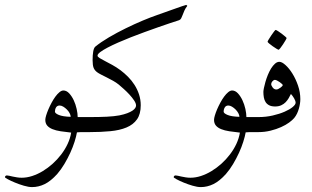

<svg xmlns="http://www.w3.org/2000/svg" viewBox="-72 -536 1266 779"><path d="M267.1 0Q261.7 0 257.1 0Q252.4 0 248.5 0.5Q244.1 1 240.2 1Q237.3 17.6 230.5 39.3Q223.6 61 213.1 84Q202.6 106.9 189.2 129.4Q175.8 151.9 160.2 169.9Q134.3 198.7 109.4 210.9Q84.5 223.1 58.1 223.1Q43.9 223.1 24.9 217.5Q5.9 211.9 -11.2 204.8Q-28.3 197.8 -40 191.4Q-51.8 185.1 -51.8 183.1Q-51.8 180.2 -49.8 178Q-47.9 175.8 -43.9 175.8Q-40.5 175.8 -34.4 177.2Q-28.3 178.7 -20.3 180.4Q-12.2 182.1 -2.9 183.6Q6.3 185.1 16.1 185.1Q37.1 185.1 58.8 178Q80.6 170.9 101.6 158.2Q122.6 145.5 141.6 128.4Q160.6 111.3 176.3 90.8Q191.9 70.3 202.4 47.9Q212.9 25.4 216.8 2Q193.4 -0.5 174.1 -3.4Q154.8 -6.3 140.9 -12Q127 -17.6 119.4 -26.6Q111.8 -35.6 111.8 -49.8Q111.8 -56.2 115.2 -67.6Q118.7 -79.1 124.3 -92.3Q129.9 -105.5 137.2 -119.1Q144.5 -132.8 152.6 -143.8Q160.6 -154.8 169.2 -161.9Q177.7 -168.9 185.1 -168.9Q197.8 -168.9 208.5 -157.5Q219.2 -146 227.1 -129.4Q234.9 -112.8 239 -94Q243.2 -75.2 243.2 -61H267.1H286.1Q304.7 -61 313.7 -51.5Q322.8 -42 322.8 -30.8Q322.8 -19.5 313.7 -9.8Q304.7 0 286.1 0ZM214.8 -62Q214.8 -68.8 210.4 -76.9Q206.1 -85 199.2 -91.8Q192.4 -98.6 184.6 -103.3Q176.8 -107.9 169.9 -107.9Q160.2 -107.9 155.5 -100.3Q150.9 -92.8 150.9 -83Q150.9 -76.2 166.7 -69.6Q182.6 -63 214.8 -62Z M688 -512.2Q680.2 -502.4 676 -492.7Q671.9 -482.9 668.9 -475.1Q666 -467.3 663.1 -461.7Q660.2 -456.1 654.8 -454.1Q639.6 -449.2 617.4 -441.9Q595.2 -434.6 569.1 -425.3Q543 -416 514.6 -405.8Q486.3 -395.5 459 -384.8Q431.6 -374 407.2 -363.3Q382.8 -352.5 364.3 -342.8Q345.7 -333 334.7 -324.7Q323.7 -316.4 323.7 -310.1Q323.7 -305.7 332 -300.5Q340.3 -295.4 353.5 -288.6Q366.7 -281.7 383.3 -272.7Q399.9 -263.7 417 -251Q432.6 -239.3 447.5 -224.4Q462.4 -209.5 473.9 -191.4Q485.4 -173.3 492.2 -152.6Q499 -131.8 499 -108.9Q499 -73.2 483.9 -51.8Q468.8 -30.3 441.2 -18.8Q413.6 -7.3 375.5 -3.7Q337.4 0 292 0H273.9Q255.4 0 246.3 -9.8Q237.3 -19.5 237.3 -30.8Q237.3 -42 246.3 -51.5Q255.4 -61 273.9 -61H292Q332.5 -61 362.1 -62.5Q391.6 -64 412.6 -67.9Q431.6 -71.8 444.3 -76.7Q457 -81.5 465.1 -86.9Q473.1 -92.3 476.6 -97.7Q480 -103 480 -107.9Q480 -116.7 472.2 -128.4Q464.4 -140.1 453.4 -152.1Q442.4 -164.1 430.4 -174.8Q418.5 -185.5 409.7 -192.9Q399.4 -201.2 386.7 -208.3Q374 -215.3 361.3 -221.7Q348.6 -228 338.1 -233.4Q327.6 -238.8 321.8 -243.2Q312 -250.5 307.9 -260.7Q303.7 -271 303.7 -292Q303.7 -313 306.2 -326.9Q308.6 -340.8 314 -346.2Q336.4 -364.7 369.6 -384.3Q402.8 -403.8 438.2 -421.1Q473.6 -438.5 506.8 -452.4Q540 -466.3 563 -474.1Q572.8 -477.5 592 -484.4Q611.3 -491.2 631.1 -498.3Q650.9 -505.4 666.3 -510.7Q681.6 -516.1 683.6 -516.1Q684.6 -516.1 685.3 -514.6Q686 -513.2 688 -512.2Z M951.7 0Q946.3 0 941.7 0Q937 0 933.1 0.5Q928.7 1 924.8 1Q921.9 17.6 915 39.3Q908.2 61 897.7 84Q887.2 106.9 873.8 129.4Q860.4 151.9 844.7 169.9Q818.8 198.7 793.9 210.9Q769 223.1 742.7 223.1Q728.5 223.1 709.5 217.5Q690.4 211.9 673.3 204.8Q656.2 197.8 644.5 191.4Q632.8 185.1 632.8 183.1Q632.8 180.2 634.8 178Q636.7 175.8 640.6 175.8Q644 175.8 650.1 177.2Q656.2 178.7 664.3 180.4Q672.4 182.1 681.6 183.6Q690.9 185.1 700.7 185.1Q721.7 185.1 743.4 178Q765.1 170.9 786.1 158.2Q807.1 145.5 826.2 128.4Q845.2 111.3 860.8 90.8Q876.5 70.3 887 47.9Q897.5 25.4 901.4 2Q877.9 -0.5 858.6 -3.4Q839.4 -6.3 825.4 -12Q811.5 -17.6 804 -26.6Q796.4 -35.6 796.4 -49.8Q796.4 -56.2 799.8 -67.6Q803.2 -79.1 808.8 -92.3Q814.5 -105.5 821.8 -119.1Q829.1 -132.8 837.2 -143.8Q845.2 -154.8 853.8 -161.9Q862.3 -168.9 869.6 -168.9Q882.3 -168.9 893.1 -157.5Q903.8 -146 911.6 -129.4Q919.4 -112.8 923.6 -94Q927.7 -75.2 927.7 -61H951.7H970.7Q989.3 -61 998.3 -51.5Q1007.3 -42 1007.3 -30.8Q1007.3 -19.5 998.3 -9.8Q989.3 0 970.7 0ZM899.4 -62Q899.4 -68.8 895 -76.9Q890.6 -85 883.8 -91.8Q877 -98.6 869.1 -103.3Q861.3 -107.9 854.5 -107.9Q844.7 -107.9 840.1 -100.3Q835.4 -92.8 835.4 -83Q835.4 -76.2 851.3 -69.6Q867.2 -63 899.4 -62Z M1146.5 -133.8Q1146.5 -125 1145 -115.2Q1143.6 -105.5 1140.6 -95.2Q1137.7 -85 1133.1 -75.2Q1128.4 -65.4 1121.6 -57.1Q1114.7 -48.8 1101.1 -38.8Q1087.4 -28.8 1068.4 -20.3Q1049.3 -11.7 1025.9 -5.9Q1002.4 0 976.6 0H958.5Q939.9 0 930.9 -9.8Q921.9 -19.5 921.9 -30.8Q921.9 -42 930.9 -51.5Q939.9 -61 958.5 -61H976.6Q1007.3 -61 1034.7 -67.4Q1062 -73.7 1082.8 -82.8Q1103.5 -91.8 1115.5 -101.8Q1127.4 -111.8 1127.4 -119.1Q1127.4 -126.5 1121.3 -137Q1115.2 -147.5 1108.4 -154.8Q1104.5 -147 1099.4 -137.9Q1094.2 -128.9 1086.9 -121.3Q1079.6 -113.8 1069.1 -108.9Q1058.6 -104 1044.4 -104Q1029.3 -104 1020 -108.9Q1010.7 -113.8 1005.6 -121.8Q1000.5 -129.9 998.5 -140.6Q996.6 -151.4 996.6 -163.1Q996.6 -168 998.8 -179Q1001 -189.9 1004.9 -203.6Q1008.8 -217.3 1014.6 -231.7Q1020.5 -246.1 1027.8 -258.1Q1035.2 -270 1043.7 -277.6Q1052.2 -285.2 1061.5 -285.2Q1071.8 -285.2 1086.4 -272Q1101.1 -258.8 1114.5 -237.3Q1127.9 -215.8 1137.2 -188.7Q1146.5 -161.6 1146.5 -133.8ZM1075.2 -190.9Q1075.2 -192.4 1071.5 -195.8Q1067.9 -199.2 1062.7 -202.9Q1057.6 -206.5 1052.2 -209.2Q1046.9 -211.9 1043.5 -211.9Q1038.1 -211.9 1033.2 -206.1Q1028.3 -200.2 1028.3 -194.8Q1028.3 -189 1034.4 -180.9Q1040.5 -172.9 1049.3 -172.9Q1052.7 -172.9 1057.1 -175Q1061.5 -177.2 1065.7 -180.2Q1069.8 -183.1 1072.5 -186Q1075.2 -189 1075.2 -190.9ZM1090.8 -381.8Q1090.8 -379.9 1086.4 -372.3Q1082 -364.7 1076.4 -356.2Q1070.8 -347.7 1065.4 -340.8Q1060.1 -334 1057.6 -334Q1056.6 -334 1049.6 -338.4Q1042.5 -342.8 1034.4 -348.4Q1026.4 -354 1020 -359.4Q1013.7 -364.7 1013.7 -366.7Q1013.7 -368.7 1018.3 -376.2Q1022.9 -383.8 1028.6 -392.3Q1034.2 -400.9 1039.6 -407.7Q1044.9 -414.6 1046.4 -414.6Q1048.3 -414.6 1055.7 -409.9Q1063 -405.3 1070.8 -399.4Q1078.6 -393.6 1084.7 -388.2Q1090.8 -382.8 1090.8 -381.8Z"/></svg>

Font: Scheherazade Urdu
Style: Regular
Weight: 400
Designer: SIL International
Foundry: SIL International
Version: Version 1.005 (build 117/117)